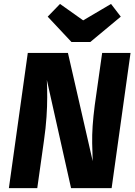

<svg xmlns="http://www.w3.org/2000/svg" viewBox="-20 -965 693 985"><path d="M504.1 -693.6H649.7L552.7 0H344.5L220.3 -555Q222.3 -512.3 222.2 -465.9Q222.2 -419.5 218.6 -365.1Q215.1 -310.6 205.4 -242.7L171.2 0H25.6L122.6 -693.6H328.5L455.6 -138.2Q453.7 -186.8 452.9 -229.7Q452.1 -272.6 455.3 -319.5Q458.5 -366.4 466.1 -425.3ZM406.7 -860.5 549.6 -944.8 599.6 -879.6 443.1 -749.4H346.7L224.7 -879.6L287.9 -944.8Z"/></svg>

Font: Fira Sans Variable
Style: Italic
Weight: 397
Italic angle: -8°
Designer: Carrois Corporate & Edenspiekermann AG
Foundry: Carrois Corporate GbR & Edenspiekermann AG
Version: Version 4.202